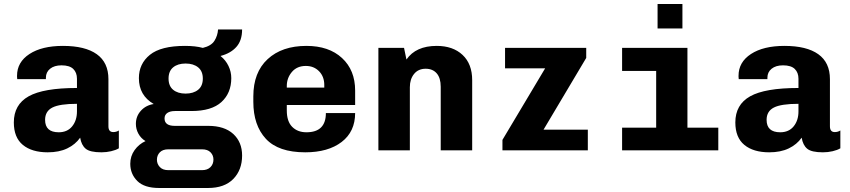

<svg xmlns="http://www.w3.org/2000/svg" viewBox="-20 -750 4240 958"><path d="M218 10Q139 10 94 -27Q49 -64 49 -139Q49 -228 123 -269.5Q197 -311 364 -311V-357Q364 -388 345.5 -406Q327 -424 287 -424Q251 -424 230 -407Q209 -390 209 -362V-355H66Q65 -368 65 -367Q65 -366 65 -372Q65 -440 127 -480.5Q189 -521 294 -521Q405 -521 463 -479.5Q521 -438 521 -355V-120Q521 -91 545 -91Q561 -91 573 -99V-10Q558 -1 534.5 4.5Q511 10 486 10Q429 10 407.5 -8Q386 -26 380 -63Q356 -29 315.5 -9.5Q275 10 218 10ZM273 -90Q316 -90 340 -119.5Q364 -149 364 -194V-232Q278 -232 241.5 -213.5Q205 -195 205 -152Q205 -90 273 -90Z M774 188Q700 188 665 153Q630 118 630 67Q630 29 651.5 -1Q673 -31 706 -46Q683 -60 670.5 -83Q658 -106 658 -132Q658 -170 683 -197.5Q708 -225 747 -231Q673 -274 673 -360Q673 -432 728 -476.5Q783 -521 903 -521Q956 -521 992 -511Q1034 -521 1050 -546.5Q1066 -572 1068 -603H1188Q1188 -548 1159.5 -516Q1131 -484 1081 -471V-470Q1106 -450 1120 -421Q1134 -392 1134 -360Q1134 -286 1085 -241Q1036 -196 935 -196H853Q829 -196 815 -186.5Q801 -177 801 -159Q801 -122 852 -122H1019Q1100 -122 1144 -81.5Q1188 -41 1188 26Q1188 98 1144 143Q1100 188 1018 188ZM906 -283Q945 -283 968.5 -302Q992 -321 992 -358Q992 -395 968.5 -414Q945 -433 906 -433Q867 -433 844 -414Q821 -395 821 -358Q821 -321 844 -302Q867 -283 906 -283ZM820 99H988Q1015 99 1030 84Q1045 69 1045 46Q1045 25 1030.5 10Q1016 -5 988 -5H820Q792 -5 777.5 10Q763 25 763 47Q763 68 777.5 83.5Q792 99 820 99Z M1503 10Q1369 10 1306.5 -57.5Q1244 -125 1244 -242V-269Q1244 -389 1315.5 -455Q1387 -521 1509 -521Q1621 -521 1686.5 -460.5Q1752 -400 1752 -298V-226H1411V-199Q1411 -144 1438 -117Q1465 -90 1509 -90Q1606 -90 1606 -186H1752Q1752 -93 1684.5 -41.5Q1617 10 1503 10ZM1411 -313H1598V-326Q1598 -368 1572 -394.5Q1546 -421 1506 -421Q1462 -421 1436.5 -391Q1411 -361 1411 -321Z M1868 0V-511H1996L2008 -453Q2055 -521 2159 -521Q2240 -521 2288 -476Q2336 -431 2336 -350V0H2179V-317Q2179 -361 2159 -384Q2139 -407 2104 -407Q2067 -407 2046 -381Q2025 -355 2025 -315V0Z M2487 0V-52L2700 -409H2500V-511H2905V-461L2692 -103H2913V0Z M3084 0V-113H3254V-396H3084V-511H3410V-113H3564V0ZM3261 -608V-730H3385V-608Z M3818 10Q3739 10 3694 -27Q3649 -64 3649 -139Q3649 -228 3723 -269.5Q3797 -311 3964 -311V-357Q3964 -388 3945.5 -406Q3927 -424 3887 -424Q3851 -424 3830 -407Q3809 -390 3809 -362V-355H3666Q3665 -368 3665 -367Q3665 -366 3665 -372Q3665 -440 3727 -480.5Q3789 -521 3894 -521Q4005 -521 4063 -479.5Q4121 -438 4121 -355V-120Q4121 -91 4145 -91Q4161 -91 4173 -99V-10Q4158 -1 4134.5 4.5Q4111 10 4086 10Q4029 10 4007.5 -8Q3986 -26 3980 -63Q3956 -29 3915.5 -9.5Q3875 10 3818 10ZM3873 -90Q3916 -90 3940 -119.5Q3964 -149 3964 -194V-232Q3878 -232 3841.5 -213.5Q3805 -195 3805 -152Q3805 -90 3873 -90Z"/></svg>

Font: Chivo Mono
Style: Bold
Weight: 700
Monospace: yes
Designer: Hector Gatti
Foundry: Omnibus-Type
Version: Version 1.008; ttfautohint (v1.8.4.7-5d5b)